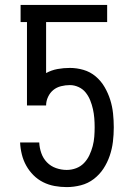

<svg xmlns="http://www.w3.org/2000/svg" viewBox="-20 -755 540 783"><path d="M252 8Q227 8 202.5 3.5Q178 -1 156 -12Q134 -23 116.5 -40.5Q99 -58 87 -79.5Q75 -101 69 -125.5Q63 -150 62 -174H140Q141 -152 148.5 -130.5Q156 -109 171.5 -93Q187 -77 208.5 -69.5Q230 -62 252 -62Q272 -62 290.5 -69Q309 -76 322.5 -90Q336 -104 344.5 -122Q353 -140 358 -159Q363 -178 364.5 -197.5Q366 -217 366 -236Q366 -255 364.5 -273.5Q363 -292 359 -310Q355 -328 348 -345.5Q341 -363 329.5 -377.5Q318 -392 300.5 -400Q283 -408 265 -408Q247 -408 229 -403.5Q211 -399 197.5 -388Q184 -377 176 -360Q168 -343 168 -325H90V-665H64V-735H417V-665H168V-457Q190 -469 214.5 -473.5Q239 -478 265 -478Q293 -478 320.5 -470Q348 -462 370 -443.5Q392 -425 406.5 -400Q421 -375 429.5 -348Q438 -321 441 -292.5Q444 -264 444 -236V-235Q444 -206 440.5 -177Q437 -148 427.5 -120Q418 -92 402 -67.5Q386 -43 362.5 -25Q339 -7 310 0.5Q281 8 252 8Z"/></svg>

Font: Iosevka Term Curly
Style: Regular
Weight: 400
Designer: Belleve Invis
Foundry: Belleve Invis
Version: Version 32.3.0